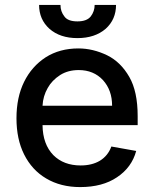

<svg xmlns="http://www.w3.org/2000/svg" viewBox="-20 -750 627 781"><path d="M168 -24Q110 -58 78 -122Q47 -184 47 -269Q47 -354 78 -417Q109 -480 166 -517Q223 -553 299 -553Q358 -553 416 -525Q471 -498 506 -437Q540 -378 540 -278V-241H153Q154 -163 197 -119Q239 -77 308 -77Q354 -77 386 -96Q419 -116 433 -154L534 -136Q516 -69 456 -29Q397 11 306 11Q227 11 168 -24ZM399 -424Q361 -465 300 -465Q257 -465 225 -445Q191 -423 174 -392Q155 -359 153 -320H436Q436 -383 399 -424ZM410 -633Q366 -595 295 -595Q224 -595 181 -633Q139 -671 139 -730H226Q226 -703 242 -683Q256 -663 295 -663Q333 -663 349 -683Q365 -704 365 -730H452Q452 -671 410 -633Z"/></svg>

Font: Sinter Medium
Style: Regular
Weight: 500
Foundry: Adobe & rsms
Version: Version 1.000